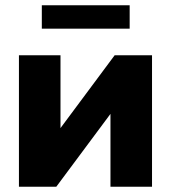

<svg xmlns="http://www.w3.org/2000/svg" viewBox="-20 -710 649 730"><path d="M52 -500H210V-223L416 -500H558V0H400V-277L194 0H52ZM139 -690H473V-601H139Z"/></svg>

Font: Moderustic
Style: Bold
Weight: 700
Designer: Tural Alisoy
Foundry: TAFT Foundry
Version: Version 2.120